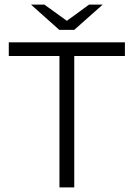

<svg xmlns="http://www.w3.org/2000/svg" viewBox="-20 -810 577 830"><path d="M520 -627V-568H301V0H237V-568H18V-627ZM114 -790H172L269 -720L365 -790H424L301 -681H236Z"/></svg>

Font: Blinker Light
Style: Regular
Weight: 300
Designer: Juergen Huber
Foundry: supertype
Version: Version 1.017;hotconv 1.0.117;makeotfexe 2.5.65602